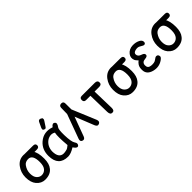

<svg xmlns="http://www.w3.org/2000/svg" viewBox="226 -1914 3127 3127"><g transform="rotate(-45 1789.5 -350.5)"><path d="M291.5 -504.9Q217.8 -505.4 216.8 -458Q215.3 -414.1 289.1 -414.1L491.2 -414.6Q544.4 -414.6 545.4 -458.5Q546.4 -503.9 493.2 -503.9ZM280.3 -406.7Q383.3 -408.7 382.8 -234.9Q382.3 -143.1 343.8 -101.6Q307.1 -62.5 253.9 -62.5Q207 -62.5 170.9 -101.6Q135.7 -139.6 135.7 -216.3Q135.7 -295.9 184.6 -362.3Q216.3 -405.3 280.3 -406.7ZM276.4 -506.3Q169.9 -507.3 105.5 -422.4Q40 -336.4 40 -225.1Q40 -107.4 94.7 -42.5Q155.3 29.3 242.2 29.8Q362.3 30.8 420.9 -43.9Q473.1 -106 473.6 -225.1Q474.1 -504.9 276.4 -506.3Z M772 27.3Q836.9 27.3 926.8 -29.8Q980.5 49.8 1014.6 12.7Q1040.5 -19 1009.8 -60.1Q977.5 -105 973.6 -266.1Q970.7 -398.4 992.2 -425.3Q1042.5 -488.8 1004.9 -518.1Q969.2 -545.9 929.7 -489.7Q770.5 -545.4 651.9 -443.4Q549.8 -355.5 551.3 -207Q553.7 27.3 772 27.3ZM828.6 -70.8Q782.2 -58.1 749 -60.1Q647.9 -66.9 646.5 -216.3Q650.9 -331.1 737.8 -394Q759.3 -410.2 795.4 -418.9Q847.2 -431.6 894.5 -401.9Q877.4 -324.2 896.5 -114.3Q857.4 -79.1 828.6 -70.8ZM856.4 -580.6 908.2 -659.7Q919.4 -676.8 919.4 -685.3Q919.4 -693.8 919.4 -702.1Q919.4 -710.4 910.2 -715.8Q900.9 -721.2 891.6 -726.6Q882.3 -731.9 870.1 -731.9Q847.2 -731.9 834 -702.6L793.9 -617.7Q787.1 -603 787.1 -595.7Q787.1 -588.4 787.1 -580.8Q787.1 -573.2 793.7 -569.3Q800.3 -565.4 806.9 -561.5Q813.5 -557.6 820.3 -557.6Q827.1 -557.6 834 -557.6Q840.8 -557.6 856.4 -580.6Z M1303.7 -665.5Q1252.9 -665 1252 -613.8L1249.5 -476.1L1096.7 -59.1Q1077.6 -7.8 1117.2 7.8Q1162.6 25.4 1181.6 -25.9L1304.7 -359.4L1435.5 -31.7Q1458 23.9 1502 4.4Q1545.4 -15.1 1522.5 -70.3L1351.6 -479.5Q1351.1 -546.9 1351.1 -614.7Q1351.1 -666 1303.7 -665.5Z M1578.1 -463.9Q1580.1 -417.5 1627.9 -417.5H1727.5L1736.3 -36.6Q1738.3 31.2 1786.1 31.2Q1835.9 31.7 1834 -36.1L1824.2 -418Q1877.4 -418 1930.7 -418Q1990.2 -418 1987.3 -469.7Q1985.4 -516.1 1925.8 -516.1L1625 -516.6Q1577.1 -516.6 1578.1 -463.9Z M2307.6 -504.9Q2233.9 -505.4 2232.9 -458Q2231.4 -414.1 2305.2 -414.1L2507.3 -414.6Q2560.5 -414.6 2561.5 -458.5Q2562.5 -503.9 2509.3 -503.9ZM2296.4 -406.7Q2399.4 -408.7 2398.9 -234.9Q2398.4 -143.1 2359.9 -101.6Q2323.2 -62.5 2270 -62.5Q2223.1 -62.5 2187 -101.6Q2151.9 -139.6 2151.9 -216.3Q2151.9 -295.9 2200.7 -362.3Q2232.4 -405.3 2296.4 -406.7ZM2292.5 -506.3Q2186 -507.3 2121.6 -422.4Q2056.2 -336.4 2056.2 -225.1Q2056.2 -107.4 2110.8 -42.5Q2171.4 29.3 2258.3 29.8Q2378.4 30.8 2437 -43.9Q2489.3 -106 2489.7 -225.1Q2490.2 -504.9 2292.5 -506.3Z M2791 -300.8Q2724.6 -320.8 2724.6 -374Q2724.6 -413.1 2783.7 -425.3Q2832 -435.1 2863.8 -416Q2919.9 -381.3 2934.6 -383.3Q2963.9 -386.7 2966.3 -416.5Q2969.2 -458.5 2924.8 -483.4Q2866.7 -515.1 2792 -511.7Q2708.5 -507.8 2661.1 -446.3Q2618.7 -391.1 2647.5 -322.3Q2651.4 -311.5 2690.4 -269.5Q2666 -254.9 2642.6 -220.7Q2614.3 -179.7 2620.1 -105.5Q2627.4 -12.7 2738.3 17.6Q2853 48.3 2946.3 -17.6Q2986.3 -45.9 2985.4 -69.3Q2982.9 -114.3 2943.4 -116.2Q2921.4 -117.2 2884.8 -86.9Q2848.6 -57.1 2772.5 -65.4Q2704.1 -72.8 2706.1 -139.6Q2708.5 -207 2781.2 -211.9Q2837.4 -215.8 2840.8 -246.1Q2845.7 -284.2 2791 -300.8Z M3325.2 -504.9Q3251.5 -505.4 3250.5 -458Q3249 -414.1 3322.8 -414.1L3524.9 -414.6Q3578.1 -414.6 3579.1 -458.5Q3580.1 -503.9 3526.9 -503.9ZM3314 -406.7Q3417 -408.7 3416.5 -234.9Q3416 -143.1 3377.4 -101.6Q3340.8 -62.5 3287.6 -62.5Q3240.7 -62.5 3204.6 -101.6Q3169.4 -139.6 3169.4 -216.3Q3169.4 -295.9 3218.3 -362.3Q3250 -405.3 3314 -406.7ZM3310.1 -506.3Q3203.6 -507.3 3139.2 -422.4Q3073.7 -336.4 3073.7 -225.1Q3073.7 -107.4 3128.4 -42.5Q3189 29.3 3275.9 29.8Q3396 30.8 3454.6 -43.9Q3506.8 -106 3507.3 -225.1Q3507.8 -504.9 3310.1 -506.3Z"/></g></svg>

Font: Comic Relief
Style: Regular
Weight: 400
Designer: Jeff Davis
Foundry: Loudifier
Version: Version 1.200; ttfautohint (v1.8.4.7-5d5b)